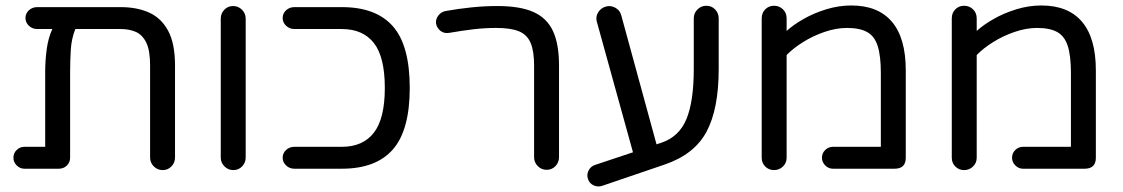

<svg xmlns="http://www.w3.org/2000/svg" viewBox="-20 -616 4101 701"><path d="M69 0Q53 0 41 -12Q29 -24 29 -40Q29 -57 41 -68.5Q53 -80 69 -80H145V-355Q145 -395 150.5 -436Q156 -477 171 -510H116Q98 -510 85.5 -522Q73 -534 73 -550Q73 -567 85.5 -578.5Q98 -590 116 -590H421Q480 -590 524.5 -570Q569 -550 594 -503.5Q619 -457 619 -377V-41Q619 -22 606 -8.5Q593 5 574 5Q555 5 541.5 -8.5Q528 -22 528 -41V-377Q528 -432 514 -460.5Q500 -489 476 -499.5Q452 -510 421 -510H255Q241 -475 238.5 -434.5Q236 -394 236 -351V-40Q236 -23 224 -11.5Q212 0 195 0Z M832 5Q813 5 799.5 -8.5Q786 -22 786 -41V-548Q786 -567 799 -580.5Q812 -594 831 -594Q850 -594 863.5 -580.5Q877 -567 877 -548V-41Q877 -22 864 -8.5Q851 5 832 5Z M1055 0Q1037 0 1024.5 -12Q1012 -24 1012 -40Q1012 -57 1024.5 -68.5Q1037 -80 1055 -80H1228Q1305 -80 1345 -131.5Q1385 -183 1385 -295Q1385 -408 1345 -459Q1305 -510 1228 -510H1055Q1037 -510 1024.5 -522Q1012 -534 1012 -550Q1012 -567 1024.5 -578.5Q1037 -590 1055 -590H1228Q1353 -590 1414.5 -520Q1476 -450 1476 -295Q1476 -141 1414.5 -70.5Q1353 0 1228 0Z M1976 4Q1957 4 1943.5 -9.5Q1930 -23 1930 -42V-377Q1930 -430 1917 -460Q1904 -490 1874 -502Q1844 -514 1792 -514Q1749 -514 1707.5 -509Q1666 -504 1620 -496Q1601 -493 1588 -503.5Q1575 -514 1572 -530Q1570 -546 1580.5 -559.5Q1591 -573 1608 -576Q1653 -584 1701 -589Q1749 -594 1796 -594Q1879 -594 1928 -572Q1977 -550 1999 -502.5Q2021 -455 2021 -377V-42Q2021 -23 2008 -9.5Q1995 4 1976 4Z M2180 62Q2164 68 2148 61Q2132 54 2127 38Q2121 22 2129 6.5Q2137 -9 2153 -14L2291 -60L2159 -537Q2154 -555 2164 -571Q2174 -587 2192 -592Q2209 -597 2226 -588Q2243 -579 2248 -561L2377 -89L2395 -95Q2460 -117 2486.5 -182Q2513 -247 2513 -364V-549Q2513 -568 2526.5 -581.5Q2540 -595 2559 -595Q2578 -595 2591 -581.5Q2604 -568 2604 -549V-364Q2604 -218 2559.5 -135Q2515 -52 2406 -15Z M2806 5Q2787 5 2774 -8Q2761 -21 2761 -40V-549Q2761 -569 2774 -582Q2787 -595 2806 -595Q2825 -595 2838.5 -582Q2852 -569 2852 -549V-503Q2876 -525 2913.5 -546.5Q2951 -568 2996.5 -582Q3042 -596 3088 -596Q3186 -596 3236.5 -536.5Q3287 -477 3287 -359V-40Q3287 0 3246 0H3021Q3005 0 2993 -12Q2981 -24 2981 -40Q2981 -57 2993 -68.5Q3005 -80 3021 -80H3196V-349Q3196 -412 3184.5 -448Q3173 -484 3146 -499Q3119 -514 3072 -514Q3033 -514 2990.5 -499.5Q2948 -485 2911.5 -462Q2875 -439 2852 -415V-40Q2852 -21 2838.5 -8Q2825 5 2806 5Z M3500 5Q3481 5 3468 -8Q3455 -21 3455 -40V-549Q3455 -569 3468 -582Q3481 -595 3500 -595Q3519 -595 3532.5 -582Q3546 -569 3546 -549V-503Q3570 -525 3607.5 -546.5Q3645 -568 3690.5 -582Q3736 -596 3782 -596Q3880 -596 3930.5 -536.5Q3981 -477 3981 -359V-40Q3981 0 3940 0H3715Q3699 0 3687 -12Q3675 -24 3675 -40Q3675 -57 3687 -68.5Q3699 -80 3715 -80H3890V-349Q3890 -412 3878.5 -448Q3867 -484 3840 -499Q3813 -514 3766 -514Q3727 -514 3684.5 -499.5Q3642 -485 3605.5 -462Q3569 -439 3546 -415V-40Q3546 -21 3532.5 -8Q3519 5 3500 5Z"/></svg>

Font: Varela Round
Style: Regular
Weight: 400
Designer: Joe Prince, Avraham Cornfeld
Foundry: Joe Prince, Avraham Cornfeld
Version: Version 3.010; ttfautohint (v1.8.4.7-5d5b)